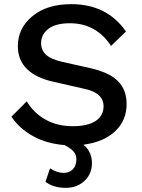

<svg xmlns="http://www.w3.org/2000/svg" viewBox="-20 -690 682 925"><path d="M590 -189Q590 -109 534 -57Q478 -5 382 7Q423 41 423 96Q423 147 387.5 181Q352 215 296 215Q238 215 199 186L221 121Q255 143 286 143Q314 143 331 125.5Q348 108 348 77Q348 56 335 40.5Q322 25 291 9Q204 2 138.5 -34.5Q73 -71 35 -128L109 -202Q141 -147 198 -114.5Q255 -82 331 -82Q401 -82 439.5 -106.5Q478 -131 479 -177Q479 -243 387 -262L242 -295Q66 -333 66 -468Q66 -554 136 -612Q206 -670 323 -670Q496 -670 587 -538L515 -469Q443 -578 317 -578Q248 -578 213 -551Q178 -524 178 -482Q178 -449 201 -427Q224 -405 280 -392L414 -362Q507 -341 548.5 -299Q590 -257 590 -189Z"/></svg>

Font: Elaine Sans Medium
Style: Regular
Weight: 500
Designer: Wei Huang
Foundry: Wei Huang
Version: Version 2.001;PS 002.001;hotconv 1.0.88;makeotf.lib2.5.64775